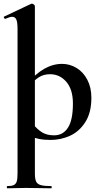

<svg xmlns="http://www.w3.org/2000/svg" viewBox="-31 -745 547 1040"><path d="M8 263Q32 263 43.5 257.5Q55 252 59.5 238Q64 224 64 194V-589Q64 -624 57.5 -639Q51 -654 35 -654Q22 -654 -2 -643H-3Q-7 -643 -9.5 -648.5Q-12 -654 -9 -655L137 -724Q139 -725 142 -725Q147 -725 152.5 -720.5Q158 -716 158 -712V194Q158 224 164.5 238Q171 252 189.5 257.5Q208 263 247 263Q249 263 249 269Q249 275 247 275Q209 275 188 274L110 273L50 274Q34 275 8 275Q6 275 6 269Q6 263 8 263ZM111 -12 146 -75Q171 -44 197 -28Q223 -12 262 -12Q311 -12 337.5 -54Q364 -96 364 -184Q364 -260 328.5 -301.5Q293 -343 240 -343Q205 -343 179.5 -326.5Q154 -310 123 -276L112 -288Q162 -346 209 -372.5Q256 -399 305 -399Q347 -399 383.5 -377Q420 -355 442 -313Q464 -271 464 -215Q464 -135 431 -83.5Q398 -32 348 -9.5Q298 13 243 13Q207 13 180.5 7.5Q154 2 111 -12Z"/></svg>

Font: Cormorant Infant
Style: Bold
Weight: 700
Designer: Christian Thalmann (Catharsis Fonts)
Foundry: Catharsis Fonts
Version: Version 4.000